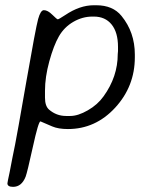

<svg xmlns="http://www.w3.org/2000/svg" viewBox="-20 -497 564 746"><path d="M438.5 -314.9Q438.5 -371.1 413.6 -401.9Q388.7 -432.6 344.7 -432.6H338.9Q300.3 -432.6 264.9 -412.1Q229.5 -391.6 209 -356Q188.5 -320.3 171.6 -258.8Q154.8 -197.3 154.8 -144.5V-117.7Q154.8 -85 170.4 -71.3Q199.2 -46.4 236.8 -46.4H252.9Q283.2 -46.4 321.3 -68.4Q359.4 -90.3 382.3 -122.6Q437.5 -198.7 437.5 -287.1L438.5 -298.3ZM503.9 -285.2V-274.4Q503.9 -161.6 427.5 -78.6Q351.1 4.4 243.7 4.4Q206.5 4.4 182.6 -5.9L137.2 -25.4Q129.4 -25.4 107.7 73.7Q85.9 172.9 79.6 189.5Q64 229 30.8 229Q8.8 229 8.8 215.3Q8.8 211.9 17.6 171.4L28.3 115.7Q32.7 93.3 38.8 64Q44.9 34.7 81.8 -177Q118.7 -388.7 128.2 -423.1Q137.7 -457.5 150.4 -457.5Q165.5 -457.5 183.3 -439.7Q201.2 -421.9 204.6 -421.9Q208 -421.9 233.4 -438.5Q290 -476.6 344.2 -476.6H354Q418.5 -476.6 452.1 -435.1Q503.9 -371.6 503.9 -285.2Z"/></svg>

Font: Averia Sans Libre Light
Style: Italic
Weight: 300
Italic angle: -8.5°
Version: Version 1.002